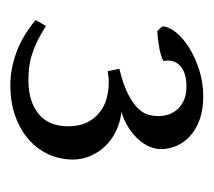

<svg xmlns="http://www.w3.org/2000/svg" viewBox="-41 -664 411 369"><g transform="rotate(90 164.5 -479.5)"><path d="M286.6 -414.6Q286.6 -389.6 276.9 -367.9Q267.1 -346.2 248.5 -329.6Q230 -313 203.4 -303.5Q176.8 -293.9 143.6 -293.9Q112.8 -293.9 81.1 -305.4Q49.3 -316.9 18.6 -342.3L29.8 -362.3Q45.4 -352.5 58.8 -345.9Q72.3 -339.4 84.7 -335.4Q97.2 -331.5 109.4 -330.1Q121.6 -328.6 134.3 -328.6Q174.3 -328.6 198.5 -347.9Q222.7 -367.2 222.7 -404.8Q222.7 -426.8 215.1 -441.7Q207.5 -456.5 195.6 -465.8Q183.6 -475.1 168.9 -479Q154.3 -482.9 140.1 -482.9H132.8Q130.9 -482.9 128.9 -482.7Q127 -482.4 124.5 -481.9Q122.1 -481.4 116.7 -481L112.3 -503.4Q142.6 -510.7 160.6 -520Q178.7 -529.3 188.2 -539.1Q197.8 -548.8 200.4 -559.1Q203.1 -569.3 203.1 -578.1Q203.1 -588.4 200 -597.9Q196.8 -607.4 189.9 -615.2Q183.1 -623 172.1 -627.7Q161.1 -632.3 145.5 -632.3Q119.6 -632.3 106.4 -620.1Q93.3 -607.9 97.2 -587.9Q85.9 -582.5 70.3 -579.8Q54.7 -577.1 40 -576.2L30.8 -585.4Q30.8 -597.7 41.7 -611.6Q52.7 -625.5 71.3 -637.2Q89.8 -648.9 114 -656.7Q138.2 -664.6 165 -664.6Q191.4 -664.6 210.4 -657.5Q229.5 -650.4 241.9 -638.9Q254.4 -627.4 260.5 -612.8Q266.6 -598.1 266.6 -583.5Q266.6 -572.3 261.7 -561Q256.8 -549.8 247.6 -539.6Q238.3 -529.3 224.9 -520.8Q211.4 -512.2 194.8 -507.3Q214.4 -505.4 231.2 -497.3Q248 -489.3 260.3 -476.8Q272.5 -464.4 279.5 -448.2Q286.6 -432.1 286.6 -414.6Z"/></g></svg>

Font: Gentium Plus Am
Style: Regular
Weight: 400
Designer: J. Victor Gaultney, Annie Olsen, Iska Routamaa, Becca Hirsbrunner
Foundry: SIL International
Version: Version 5.000